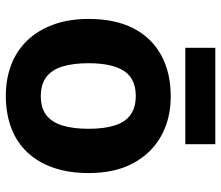

<svg xmlns="http://www.w3.org/2000/svg" viewBox="-70 -745 759 659"><g transform="rotate(90 309.5 -415.5)"><path d="M574 -340Q574 -272 555.5 -219Q537 -166 502.5 -129.5Q468 -93 419 -74.5Q370 -56 308 -56Q251 -56 202.5 -74.5Q154 -93 119 -129.5Q84 -166 64.5 -219Q45 -272 45 -340Q45 -431 77 -493.5Q109 -556 169 -589Q229 -622 311 -622Q388 -622 447 -589Q506 -556 540 -493.5Q574 -431 574 -340ZM197 -340Q197 -286 208.5 -249.5Q220 -213 245 -194.5Q270 -176 310 -176Q350 -176 374.5 -194.5Q399 -213 410.5 -249.5Q422 -286 422 -340Q422 -394 410.5 -430Q399 -466 374 -484Q349 -502 309 -502Q250 -502 223.5 -461.5Q197 -421 197 -340ZM475 -775V-672H144V-775Z"/></g></svg>

Font: Noto Sans Malayalam UI
Style: Regular
Weight: 400
Designer: Jelle Bosma - Monotype Design Team
Foundry: Monotype Imaging Inc.
Version: Version 2.104